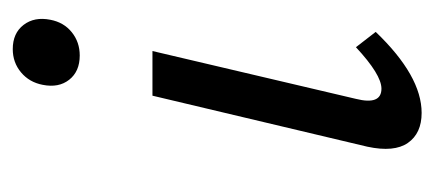

<svg xmlns="http://www.w3.org/2000/svg" viewBox="-210 -465 681 301"><g transform="rotate(-90 130.5 -314.5)"><path d="M194 -530Q169 -530 156 -546.5Q143 -563 148 -588Q152 -609 167.5 -622Q183 -635 204 -635Q229 -635 242 -618Q255 -601 250 -576Q246 -555 230.5 -542.5Q215 -530 194 -530ZM104 6Q72 6 57 -15.5Q42 -37 51 -79L131 -416H201L126 -97Q116 -57 142 -57Q164 -57 207 -97L231 -66Q162 6 104 6Z"/></g></svg>

Font: EauTest Medium
Style: Italic
Weight: 500
Italic angle: -12°
Designer: Christian Thalmann (Catharsis Fonts)
Version: Version 0.001;PS 000.001;hotconv 1.0.88;makeotf.lib2.5.64775